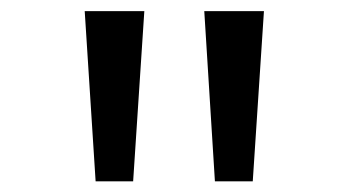

<svg xmlns="http://www.w3.org/2000/svg" viewBox="-20 -745 640 352"><path d="M443.4 -412.6H374L354.5 -724.6H463.9ZM224.1 -412.6H155.3L135.3 -724.6H244.6Z"/></svg>

Font: Cousine
Style: Regular
Weight: 400
Monospace: yes
Designer: Steve Matteson
Foundry: Monotype Imaging Inc.
Version: Version 1.21